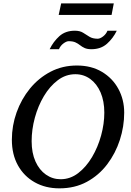

<svg xmlns="http://www.w3.org/2000/svg" viewBox="-20 -1062 750 1099"><path d="M690.9 -417Q690.9 -337.9 666 -261Q641.1 -184.1 593.5 -121.3Q545.9 -58.6 477.1 -21.2Q408.2 16.1 319.8 16.1Q240.2 16.1 178.7 -18.6Q117.2 -53.2 82.5 -115.7Q47.9 -178.2 47.9 -262.2Q47.9 -342.8 75 -418.7Q102.1 -494.6 151.6 -555.2Q201.2 -615.7 269.3 -651.4Q337.4 -687 419.9 -687Q502.9 -687 563.7 -650.6Q624.5 -614.3 657.7 -553Q690.9 -491.7 690.9 -417ZM577.1 -417Q577.1 -483.4 555.7 -533Q534.2 -582.5 496.6 -609.9Q459 -637.2 411.1 -637.2Q356.4 -637.2 310.8 -602.8Q265.1 -568.4 231.4 -512Q197.8 -455.6 179.4 -387.9Q161.1 -320.3 161.1 -253.9Q161.1 -186.5 183.1 -137.7Q205.1 -88.9 242.9 -62.5Q280.8 -36.1 327.1 -36.1Q381.8 -36.1 427.5 -71Q473.1 -106 506.8 -162.8Q540.5 -219.7 558.8 -286.6Q577.1 -353.5 577.1 -417ZM264.2 -780.3Q285.2 -823.7 319.8 -855Q354.5 -886.2 408.2 -886.2Q437 -886.2 455.3 -874.8Q473.6 -863.3 491.9 -851.8Q510.3 -840.3 539.1 -840.3Q552.7 -840.3 569.8 -853.3Q586.9 -866.2 595.2 -886.2H648.4Q627.4 -842.8 592.3 -811.5Q557.1 -780.3 503.4 -780.3Q479.5 -780.3 464.6 -787.1Q449.7 -793.9 438.2 -803.2Q426.8 -812.5 412.1 -819.3Q397.5 -826.2 373 -826.2Q360.4 -826.2 343 -813.2Q325.7 -800.3 317.4 -780.3ZM631.3 -1042.5 618.7 -976.6H315.9L330.1 -1042.5Z"/></svg>

Font: Charis
Style: Italic
Weight: 400
Italic angle: -11°
Designer: Walt Agee, Miriam Martin, Annie Olsen, Victor Gaultney, Lorna Priest, Alan Ward, Bob Hallissy, Martin Hosken, Sharon Cor
Foundry: SIL Global
Version: Version 7.000